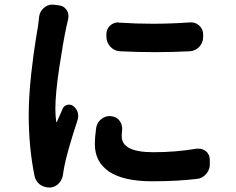

<svg xmlns="http://www.w3.org/2000/svg" viewBox="-20 -791 1040 845"><path d="M506.8 -565.4Q482.4 -567.4 465.8 -585.4Q449.2 -603.5 448.2 -627.9V-640.6Q448.2 -663.1 464.8 -678.7Q480.5 -692.4 500 -692.4Q502.9 -692.4 504.9 -691.4Q577.1 -686.5 652.3 -686.5Q732.4 -686.5 816.4 -692.4Q819.3 -692.4 821.3 -692.4Q841.8 -692.4 856.4 -678.7Q874 -663.1 874 -640.6V-627.9Q874 -603.5 857.4 -585.4Q840.8 -567.4 816.4 -565.4Q739.3 -561.5 662.1 -561.5Q585 -561.5 506.8 -565.4ZM403.3 -228.5Q407.2 -252.9 426.8 -267.6Q443.4 -280.3 463.9 -280.3Q467.8 -280.3 470.7 -279.3Q493.2 -277.3 506.8 -258.8Q517.6 -243.2 517.6 -224.6Q517.6 -221.7 517.6 -217.8Q515.6 -204.1 515.6 -191.4Q515.6 -121.1 654.3 -121.1Q753.9 -121.1 845.7 -136.7Q850.6 -136.7 854.5 -136.7Q871.1 -136.7 885.7 -126Q902.3 -112.3 903.3 -89.8V-70.3Q904.3 -54.7 897 -40Q889.6 -25.4 877 -15.6Q864.3 -5.9 848.6 -3.9Q761.7 6.8 649.4 6.8Q523.4 6.8 460.4 -35.6Q397.5 -78.1 397.5 -156.2Q397.5 -188.5 403.3 -228.5ZM152.3 -717.8Q155.3 -741.2 173.8 -756.8Q189.5 -770.5 209 -770.5Q211.9 -770.5 214.8 -770.5L238.3 -767.6Q260.7 -765.6 272.5 -748Q281.2 -735.4 281.2 -720.7Q281.2 -713.9 280.3 -708Q275.4 -689.5 272.5 -674.8Q257.8 -606.4 240.7 -492.2Q223.6 -377.9 223.6 -311.5Q223.6 -281.2 227.5 -254.9Q227.5 -253.9 229 -253.4Q230.5 -252.9 230.5 -254.9Q239.3 -275.4 255.9 -312.5Q261.7 -326.2 276.4 -329.6Q291 -333 302.7 -324.2Q316.4 -313.5 322.3 -295.9Q324.2 -288.1 324.2 -280.3Q324.2 -271.5 321.3 -262.7Q274.4 -119.1 262.7 -56.6Q259.8 -43 257.8 -27.3Q255.9 -2.9 240.2 14.6Q224.6 32.2 202.1 34.2Q199.2 34.2 196.3 34.2Q174.8 34.2 156.2 21.5Q136.7 6.8 131.8 -17.6Q106.4 -142.6 106.4 -286.1Q106.4 -328.1 109.4 -374.5Q112.3 -420.9 117.7 -468.8Q123 -516.6 127.4 -548.3Q131.8 -580.1 138.7 -624.5Q145.5 -668.9 147.5 -677.7Q151.4 -710 152.3 -717.8Z"/></svg>

Font: Gen Jyuu Gothic Bold
Style: Bold
Weight: 700
Designer: [Source Han Sans]
Ryoko NISHIZUKA  (kana & ideographs); Paul D. Hunt (Latin, Greek & Cyrillic); Wenlong ZHANG  (bopomofo
Version: Version 1.002.20150607